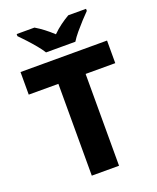

<svg xmlns="http://www.w3.org/2000/svg" viewBox="-167 -1029 919 1126"><g transform="rotate(-20 292.5 -465.5)"><path d="M377 0H207V-573H22V-714H562V-573H377ZM202 -771Q188 -794 165.5 -821Q143 -848 119.5 -873.5Q96 -899 77 -918V-931H188Q215 -915 240.5 -895.5Q266 -876 293 -851Q318 -876 345.5 -896Q373 -916 399 -931H510V-918Q492 -900 468.5 -874.5Q445 -849 422 -821.5Q399 -794 385 -771Z"/></g></svg>

Font: Noto Sans Bengali ExtraBold
Style: Regular
Weight: 800
Designer: Jelle Bosma - Monotype Design Team
Foundry: Monotype Imaging Inc.
Version: Version 2.003; ttfautohint (v1.8.4.7-5d5b)